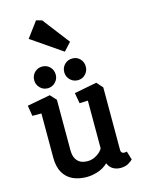

<svg xmlns="http://www.w3.org/2000/svg" viewBox="-134 -988 791 1068"><g transform="rotate(-15 261.5 -453.5)"><path d="M230 4Q186 4 151.5 -11.5Q117 -27 97 -61Q77 -95 77 -149V-403H25L15 -464L148 -489L180 -454V-166Q180 -140 186.5 -123.5Q193 -107 204.5 -97Q216 -87 230 -83.5Q244 -80 258 -80Q285 -80 310 -95.5Q335 -111 345 -130V-405L297 -403L286 -464L416 -489L447 -454V-95Q447 -82 453 -77.5Q459 -73 465 -73Q471 -73 475 -74Q479 -75 481 -75L496 -26Q490 -19 471.5 -7.5Q453 4 425 4Q401 4 382 -7Q363 -18 353 -42Q330 -19 296.5 -7.5Q263 4 230 4ZM322 -529Q295 -529 277 -547.5Q259 -566 259 -591Q259 -618 277 -636Q295 -654 322 -654Q348 -654 365.5 -636Q383 -618 383 -591Q383 -566 365.5 -547.5Q348 -529 322 -529ZM148 -529Q122 -529 104 -547.5Q86 -566 86 -591Q86 -618 104 -636Q122 -654 148 -654Q174 -654 192 -636Q210 -618 210 -591Q210 -566 192 -547.5Q174 -529 148 -529ZM292 -701 116 -822 182 -911 215 -902 334 -747Z"/></g></svg>

Font: Kreon Medium
Style: Regular
Weight: 500
Version: Version 2.002